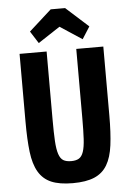

<svg xmlns="http://www.w3.org/2000/svg" viewBox="-61 -950 671 1004"><g transform="rotate(-5 275.0 -448.0)"><path d="M61.4 -687.8V-331.4Q61.4 -238.2 69.2 -173.2Q77 -108.2 100.8 -67.5Q124.6 -26.8 167.5 -8.4Q210.4 10 280.4 10Q350 10 393.5 -8.4Q437 -26.8 460.8 -66.8Q484.6 -106.8 492.8 -170.5Q501 -234.2 501 -325.6V-687.8H359V-325.6Q359 -257.8 356.6 -215.1Q354.2 -172.4 345.9 -148.1Q337.6 -123.8 322.3 -114.7Q307 -105.6 282 -105.6Q256 -105.6 240.6 -114.8Q225.2 -124 216.8 -149.1Q208.4 -174.2 205.9 -218.2Q203.4 -262.2 203.4 -331V-687.8ZM243.8 -905.6 125.8 -799.2 166.4 -735.4 281.6 -811 396.8 -735.4 437.4 -799.2 319.4 -905.6Z"/></g></svg>

Font: Secuela Light
Style: Regular
Weight: 300
Designer: Fernando Haro
Foundry: deFharo
Version: Version 1.708